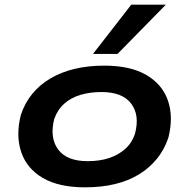

<svg xmlns="http://www.w3.org/2000/svg" viewBox="-20 -792 810 822"><path d="M344 10Q232 10 163.5 -30Q95 -70 71 -140.5Q47 -211 69 -299Q86 -351 118 -390Q150 -429 195.5 -456Q241 -483 299 -497Q357 -511 426 -511Q538 -511 606.5 -471Q675 -431 699 -361.5Q723 -292 701 -203Q684 -152 652 -112.5Q620 -73 575 -45.5Q530 -18 472.5 -4Q415 10 344 10ZM355 -102Q406 -102 446 -115Q486 -128 515.5 -154Q545 -180 558 -220Q579 -299 541.5 -348.5Q504 -398 414 -398Q366 -398 325 -386Q284 -374 255 -348Q226 -322 212 -282Q192 -202 229 -152Q266 -102 355 -102ZM378 -561 542 -772H690L483 -561Z"/></svg>

Font: Nunito Sans 7pt Expanded
Style: Bold Italic
Weight: 700
Width: 7
Italic angle: -9°
Designer: Vernon Adams
Foundry: Vernon Adams
Version: Version 3.101;gftools[0.9.27]